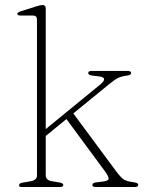

<svg xmlns="http://www.w3.org/2000/svg" viewBox="-20 -746 594 766"><path d="M64.5 0Q58.5 0 57.5 -2.2Q56.5 -4.5 56.5 -8Q56.5 -15 71 -17.5L103 -23Q127.5 -27.5 127.5 -46V-667.5Q127.5 -684 111.5 -684H62.5Q49 -684 49 -690.5Q49 -696.5 61.5 -700.5L124.5 -720.5Q141.5 -726 150 -726Q162.5 -726 162.5 -712V-231L379.5 -408.5Q414 -437 373 -441.5L347.5 -444.5Q332 -446.5 332 -455Q332 -463 345.5 -463H490Q503 -463 503 -454.5Q503 -446.5 487 -444.5Q463.5 -441.5 450 -434.5Q436.5 -427.5 411.5 -407L272.5 -293.5L445 -60.5Q463 -36.5 475.2 -29.2Q487.5 -22 515.5 -18.5Q531.5 -16.5 531.5 -8.5Q531.5 0 518.5 0H362Q348.5 0 348.5 -8Q348.5 -16.5 364 -18.5L389.5 -21.5Q412 -24 413.2 -32.5Q414.5 -41 397 -65L245 -271L162.5 -203.5V-46.5Q162.5 -27 187 -23L217 -18Q232.5 -15.5 232.5 -8Q232.5 0 219 0Z"/></svg>

Font: Fraunces 9pt S000 Thin
Style: Regular
Weight: 100
Version: Version 1.000; ttfautohint (v1.8.3)